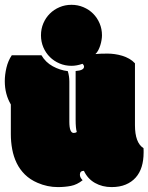

<svg xmlns="http://www.w3.org/2000/svg" viewBox="-26 -761 611 790"><path d="M277.3 -213.9Q284.7 -213.9 290 -217.8Q285.2 -232.9 285.2 -268.1V-468.8Q319.8 -471.2 319.8 -486.8Q319.8 -492.7 313.5 -498.5Q290 -490.2 268.1 -490.2Q241.7 -490.2 218.8 -500Q195.8 -509.8 179 -526.6Q162.1 -543.5 152.3 -566.4Q142.6 -589.4 142.6 -615.7Q142.6 -642.1 152.3 -665Q162.1 -688 179 -704.8Q195.8 -721.7 218.8 -731.4Q241.7 -741.2 268.1 -741.2Q294.4 -741.2 317.4 -731.4Q340.3 -721.7 357.2 -704.8Q374 -688 383.8 -665Q393.6 -642.1 393.6 -615.7Q393.6 -606.9 391.8 -596.2Q390.1 -585.4 386.7 -574.7Q383.3 -564 378.4 -554.4Q373.5 -544.9 366.7 -538.6Q374.5 -539.6 387 -540Q399.4 -540.5 416.5 -540.5Q430.7 -540.5 446.3 -538.3Q461.9 -536.1 477.1 -531.5Q492.2 -526.9 505.6 -519.3Q519 -511.7 529.3 -500.5V-246.1Q529.3 -173.3 564.5 -151.4Q564.9 -149.9 564.9 -142.1V-133.3Q564.9 -101.1 556.9 -75Q548.8 -48.8 532.2 -30.3Q515.6 -11.7 491 -1.5Q466.3 8.8 433.1 8.8Q395 8.8 364.7 -8.3Q334.5 -25.4 319.3 -58.1Q302.7 -58.1 302.7 -42Q302.7 -30.8 314 -19.5Q291 -1 265.9 3.9Q240.7 8.8 211.9 8.8Q168.9 8.8 128.4 -8.8Q97.7 -22 76.4 -43Q55.2 -64 42.5 -90.3Q29.8 -116.7 24.2 -147Q18.6 -177.2 18.6 -208.5V-331.1Q-6.3 -373.5 -6.3 -426.8Q-6.3 -453.6 0.5 -482.4Q7.3 -511.2 22.5 -533.7H144.5Q161.6 -504.4 191.2 -488.3Q220.7 -472.2 252.9 -468.3Q259.3 -447.8 259.3 -425.3V-260.3Q259.3 -213.9 277.3 -213.9Z"/></svg>

Font: Modak sl
Style: Regular
Weight: 400
Designer: Sarang Kulkarni, Maithili Shingre, Noopur Datye
Foundry: Ek Type
Version: Version 1.036;PS Version 1.000;hotconv 1.0.79;makeotf.lib2.5